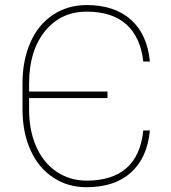

<svg xmlns="http://www.w3.org/2000/svg" viewBox="-20 -741 687 770"><path d="M554.7 -217.8C554.7 -217.8 554.7 -217.8 554.7 -217.8C547.9 -150.9 525.4 -100.6 487.3 -66.9C448.7 -33.2 395.5 -16.6 327.6 -16.6C327.6 -16.6 327.6 -16.6 327.6 -16.6C282.2 -16.6 241.7 -28.8 206.5 -52.7C170.9 -76.7 144 -110.4 125 -153.8C106 -196.8 96.7 -246.1 96.7 -302.2C96.7 -302.2 96.7 -347.7 96.7 -347.7C96.7 -347.7 411.1 -347.7 411.1 -347.7C411.1 -347.7 411.1 -374 411.1 -374C411.1 -374 96.7 -374 96.7 -374C96.7 -374 96.7 -406.7 96.7 -406.7C96.7 -406.7 96.7 -406.7 96.7 -406.7C96.7 -494.1 118.2 -564 160.6 -616.2C203.1 -668.5 258.8 -694.3 327.6 -694.3C327.6 -694.3 327.6 -694.3 327.6 -694.3C395.5 -694.3 448.2 -677.2 486.3 -643.6C524.4 -609.4 547.4 -559.6 554.7 -494.1C554.7 -494.1 581.1 -494.1 581.1 -494.1C581.1 -494.1 581.1 -494.1 581.1 -494.1C574.2 -566.9 548.8 -623 504.9 -662.1C460.9 -701.2 401.9 -720.7 327.6 -720.7C327.6 -720.7 327.6 -720.7 327.6 -720.7C276.9 -720.7 231.9 -707.5 192.9 -681.6C153.3 -655.8 123 -618.7 102.1 -571.3C81.1 -523.4 70.3 -469.2 70.3 -408.7C70.3 -408.7 70.3 -298.8 70.3 -298.8C70.3 -298.8 70.3 -298.8 70.3 -298.8C70.8 -238.3 81.5 -184.6 103 -137.7C124.5 -90.3 154.8 -54.2 193.8 -28.8C232.4 -2.9 277.3 9.8 327.6 9.8C327.6 9.8 327.6 9.8 327.6 9.8C402.3 9.8 461.9 -9.8 505.4 -49.3C548.8 -88.4 574.2 -144.5 581.1 -217.8C581.1 -217.8 554.7 -217.8 554.7 -217.8Z"/></svg>

Font: WOX
Style: Regular
Weight: 500
Designer: Google
Foundry: ""
Version: ""